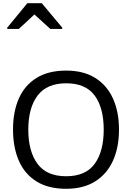

<svg xmlns="http://www.w3.org/2000/svg" viewBox="-20 -1164 821 1194"><path d="M720 -358Q720 -247 682.5 -164.5Q645 -82 572 -36Q499 10 391 10Q280 10 206.5 -36Q133 -82 97 -165Q61 -248 61 -359Q61 -469 97 -551Q133 -633 206.5 -679Q280 -725 392 -725Q499 -725 572 -679.5Q645 -634 682.5 -551.5Q720 -469 720 -358ZM156 -358Q156 -223 213 -145.5Q270 -68 391 -68Q513 -68 569 -145.5Q625 -223 625 -358Q625 -493 569 -569.5Q513 -646 392 -646Q271 -646 213.5 -569.5Q156 -493 156 -358ZM25 -984V-992L150 -1144H240L367 -992V-984H293L194 -1074L97 -984Z"/></svg>

Font: Noto Sans Tifinagh Ghat
Style: Regular
Weight: 400
Designer: JamraPatel
Foundry: JamraPatel LLC
Version: Version 2.006; ttfautohint (v1.8.4.7-5d5b)